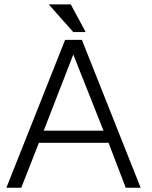

<svg xmlns="http://www.w3.org/2000/svg" viewBox="-20 -873 707 894"><path d="M207 -852.5 321.3 -723.6H378.9L309.6 -852.5ZM9.8 1H79.1L161.1 -208H485.4L565.4 1H634.8L361.3 -687.5H283.2ZM183.6 -264.6 321.3 -619.1 461.9 -264.6Z"/></svg>

Font: Dotum
Style: Regular
Weight: 400
Version: Version 2.21